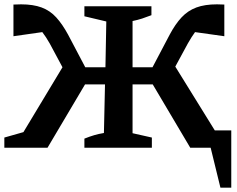

<svg xmlns="http://www.w3.org/2000/svg" viewBox="-26 -681 1091 885"><path d="M-6 0V-47L82 -72L262 -371L203 -481Q186 -511 169 -533L36 -514V-660Q55 -661 71 -661Q127 -661 166 -646.5Q205 -632 233.5 -600.5Q262 -569 288 -521L367 -371H460L464 -582L363 -606V-652H672V-611Q649 -602 629 -595.5Q609 -589 585 -584V-371H677L756 -521Q782 -570 811 -601Q840 -632 879 -646.5Q918 -661 974 -661Q989 -661 1008 -660V-514L873 -533Q857 -511 840 -481L782 -374L964 -80H1040V184H990L945 0H851L678 -292H585V-67L674 -47V0H363V-42Q388 -52 408.5 -58Q429 -64 453 -68L458 -292H366L193 0Z"/></svg>

Font: Piazzolla SemiBold
Style: Regular
Weight: 600
Designer: Juan Pablo del Peral
Foundry: Huerta Tipografica
Version: Version 1.330